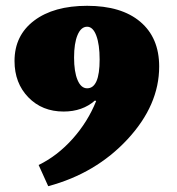

<svg xmlns="http://www.w3.org/2000/svg" viewBox="-20 -599 608 661"><path d="M280 -579Q398 -579 463 -524Q528 -469 528 -370Q528 -237 419 -119.5Q310 -2 146 42L113 -31Q177 -62 229.5 -120.5Q282 -179 311 -251L307 -253Q264 -215 199 -215Q125 -215 77.5 -264Q30 -313 30 -389Q30 -477 97.5 -528Q165 -579 280 -579ZM280 -507Q259 -507 247 -478.5Q235 -450 235 -401Q235 -352 247 -323.5Q259 -295 280 -295Q323 -295 323 -394Q323 -446 311.5 -476.5Q300 -507 280 -507Z"/></svg>

Font: Arapey Black
Style: Regular
Weight: 900
Designer: Eduardo Rodriguez Tunni
Foundry: Eduardo Rodriguez Tunni
Version: Version 4.000